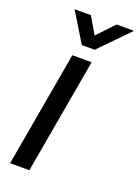

<svg xmlns="http://www.w3.org/2000/svg" viewBox="-175 -1023 790 1095"><g transform="rotate(20 220.0 -475.5)"><path d="M157 -700H274L151 0H34ZM79 -951H178L238 -849L334 -951H440L266 -773H188Z"/></g></svg>

Font: Bai Jamjuree SemiBold
Style: Italic
Weight: 600
Italic angle: -10°
Version: Version 1.000; ttfautohint (v1.6)